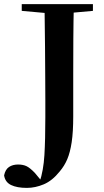

<svg xmlns="http://www.w3.org/2000/svg" viewBox="-59 -761 507 936"><path d="M72 155Q24 155 -5 141Q-34 127 -39 94Q-33 65 -15 53Q3 41 29 41Q53 41 70 49Q87 57 111 82L150 129V135H134V127Q153 70 157.5 -5Q162 -80 162 -189Q162 -229 162 -275.5Q162 -322 161.5 -384Q161 -446 160.5 -533Q160 -620 158 -741H301Q299 -658 298.5 -572Q298 -486 298 -400V-194Q298 -118 290.5 -68Q283 -18 269 15Q255 48 232 75Q196 120 154.5 137.5Q113 155 72 155ZM47 -708V-741H394V-708L239 -694H203Z"/></svg>

Font: Noto Serif KR ExtraLight
Style: Bold
Weight: 700
Version: Version 2.002-H1;hotconv 1.1.0;makeotfexe 2.6.0